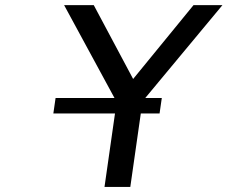

<svg xmlns="http://www.w3.org/2000/svg" viewBox="-20 -739 899 759"><path d="M495.1 0 536.6 -290.5H610.8L619.6 -351.6H554.2L859.4 -718.8H745.1L506.3 -426.8L350.6 -718.8H233.4L432.6 -351.6H199.7L190.9 -290.5H434.6L393.1 0Z"/></svg>

Font: Winston
Style: Italic
Weight: 400
Italic angle: -8.13011°
Designer: Vernon Adams, Kim Jin-seong, David Berlow, Cristiano Sobral
Foundry: The Winston Project Authors
Version: Version 3.004